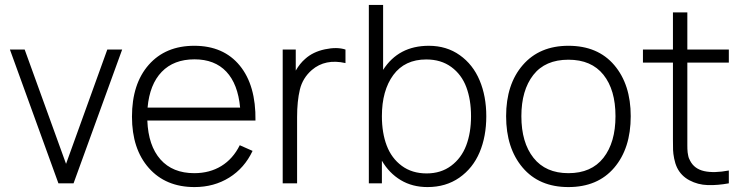

<svg xmlns="http://www.w3.org/2000/svg" viewBox="-20 -740 2995 775"><path d="M215.8 0 20 -540H79.6L246.6 -78.6L413.1 -540H473.1L276.9 0Z M765.1 15.1Q648.9 15.1 580.8 -61.8Q512.7 -138.7 512.7 -269Q512.7 -401.4 580.3 -478.3Q647.9 -555.2 764.2 -555.2Q882.3 -555.2 947.8 -475.3Q1013.2 -395.5 1011.2 -253.4H574.7Q578.6 -151.9 627.7 -96.4Q676.8 -41 764.2 -41Q826.2 -41 873.3 -69.8Q920.4 -98.6 947.8 -153.8L999.5 -130.9Q966.8 -61.5 905.3 -23.2Q843.8 15.1 765.1 15.1ZM575.7 -305.7H949.2Q940.4 -400.9 893.6 -450.7Q846.7 -500.5 765.1 -500.5Q681.6 -500.5 632.8 -450Q584 -399.4 575.7 -305.7Z M1121.1 0V-540H1173.8V-455.1Q1190.4 -483.9 1211.9 -502.4Q1243.2 -530.8 1291.7 -541Q1340.3 -551.3 1374.5 -540V-485.4Q1293 -503.9 1238.8 -457.5Q1201.7 -425.3 1190.4 -378.4Q1179.2 -331.5 1179.2 -267.6V0Z M1705.6 15.1Q1644.5 15.1 1597.7 -12.9Q1550.8 -41 1521.5 -91.3V0H1468.8V-720.2H1526.4V-458Q1588.9 -555.2 1710.9 -555.2Q1782.7 -555.2 1835.9 -517.3Q1889.2 -479.5 1916 -415.5Q1942.9 -351.6 1942.9 -271Q1942.9 -189 1915.8 -125Q1888.7 -61 1834.2 -22.9Q1779.8 15.1 1705.6 15.1ZM1521.5 -271Q1521.5 -203.6 1541 -152.3Q1560.5 -101.1 1601.8 -70.6Q1643.1 -40 1702.1 -40Q1759.8 -40 1801 -70.8Q1842.3 -101.6 1861.8 -152.8Q1881.3 -204.1 1881.3 -271Q1881.3 -337.4 1862.3 -388.2Q1843.3 -439 1801.8 -469.5Q1760.3 -500 1700.7 -500Q1613.8 -500 1567.6 -437.3Q1521.5 -374.5 1521.5 -271Z M2274.4 -555.2Q2393.1 -555.2 2459.5 -477.1Q2525.9 -398.9 2525.9 -271Q2525.9 -141.1 2459.2 -63Q2392.6 15.1 2274.4 15.1Q2156.2 15.1 2089.6 -63.5Q2022.9 -142.1 2022.9 -271Q2022.9 -399.9 2090.3 -477.5Q2157.7 -555.2 2274.4 -555.2ZM2084.5 -271Q2084.5 -164.6 2133.5 -102.8Q2182.6 -41 2274.4 -41Q2367.2 -41 2415.8 -103Q2464.4 -165 2464.4 -271Q2464.4 -377.4 2415.8 -438.2Q2367.2 -499 2274.4 -499Q2180.7 -499 2132.6 -437.3Q2084.5 -375.5 2084.5 -271Z M2921.9 0Q2877 8.3 2836.9 7.1Q2796.9 5.9 2762.9 -12.2Q2729 -30.3 2712.9 -63.5Q2705.1 -80.1 2701.2 -100.1Q2697.3 -120.1 2696.8 -134.3Q2696.3 -148.4 2696.3 -177.2Q2696.3 -184.1 2696.3 -187.5V-487.3H2575.2V-540H2696.3V-689.9H2754.4V-540H2921.9V-487.3H2754.4V-188.5Q2754.4 -183.6 2754.4 -170.4Q2754.4 -157.2 2754.4 -153.1Q2754.4 -148.9 2754.6 -139.2Q2754.9 -129.4 2755.6 -125Q2756.3 -120.6 2757.6 -113.5Q2758.8 -106.4 2760.7 -101.6Q2762.7 -96.7 2765.6 -91.3Q2782.7 -58.1 2822.5 -49.3Q2862.3 -40.5 2921.9 -51.8Z"/></svg>

Font: Manrope Light
Style: Regular
Weight: 300
Designer: Mikhail Sharanda
Foundry: Mikhail Sharanda
Version: Version 4.505;FEAKit 1.0